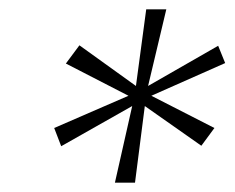

<svg xmlns="http://www.w3.org/2000/svg" viewBox="-20 -752 502 411"><path d="M226 -361 263 -525 111 -439 96 -478 255 -547 121 -616 150 -655 271 -568 293 -732H336L297 -568L447 -654L462 -617L304 -547L439 -478L411 -440L290 -525L269 -361Z"/></svg>

Font: DM Sans ExtraLight
Style: Italic
Weight: 250
Italic angle: -10°
Designer: Colophon Foundry, Jonny Pinhorn
Foundry: Colophon Foundry
Version: Version 4.004;gftools[0.9.30]